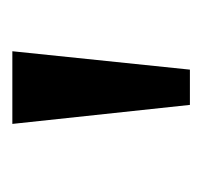

<svg xmlns="http://www.w3.org/2000/svg" viewBox="-28 -740 328 311"><g transform="rotate(-90 135.5 -584.0)"><path d="M121.6 -439.9 90.8 -727.5H208.5L178.7 -439.9Z"/></g></svg>

Font: V-Inter
Style: Medium-500
Weight: 500
Designer: Rasmus Andersson
Foundry: rsms
Version: Version 4.000;git-4146feb